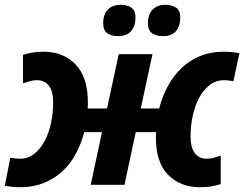

<svg xmlns="http://www.w3.org/2000/svg" viewBox="-30 -772 1020 802"><path d="M13 -113Q23 -112 32 -110.5Q41 -109 52 -109Q87 -109 113 -129.5Q139 -150 156.5 -183Q174 -216 183 -258Q192 -300 192 -343Q192 -391 174 -414Q156 -437 125 -437Q108 -437 94.5 -433Q81 -429 66 -424V-543Q81 -548 102.5 -552Q124 -556 153 -556Q234 -556 285.5 -503Q337 -450 337 -345Q337 -338 337 -331.5Q337 -325 336 -319H417L466 -546H607L558 -319H635Q648 -370 671.5 -413Q695 -456 728.5 -488Q762 -520 806 -538Q850 -556 904 -556Q925 -556 941.5 -554Q958 -552 970 -550L945 -433Q935 -434 926 -435.5Q917 -437 906 -437Q872 -437 845.5 -416.5Q819 -396 801.5 -363Q784 -330 775 -288Q766 -246 766 -203Q766 -155 784 -132Q802 -109 833 -109Q850 -109 863.5 -113Q877 -117 892 -122V-3Q877 2 855.5 6Q834 10 805 10Q724 10 672.5 -41.5Q621 -93 621 -198Q621 -205 621.5 -211.5Q622 -218 622 -220H537L490 0H349L396 -220H322Q309 -171 286 -128.5Q263 -86 229.5 -55.5Q196 -25 152.5 -7.5Q109 10 56 10Q35 10 18.5 8Q2 6 -10 4ZM650 -621Q623 -621 605.5 -633Q588 -645 588 -675Q588 -712 607.5 -732Q627 -752 662 -752Q687 -752 705 -740.5Q723 -729 723 -699Q723 -664 705.5 -642.5Q688 -621 650 -621ZM463 -621Q436 -621 418.5 -633Q401 -645 401 -675Q401 -712 420.5 -732Q440 -752 475 -752Q500 -752 518 -740.5Q536 -729 536 -699Q536 -664 518 -642.5Q500 -621 463 -621Z"/></svg>

Font: BC Sans
Style: Bold Italic
Weight: 700
Italic angle: -12°
Designer: Monotype Design Team
Province of B.C.
Foundry: Monotype Imaging Inc.
Version: Version 2.000;GOOG;noto-source:20170915:90ef993387c0